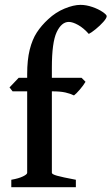

<svg xmlns="http://www.w3.org/2000/svg" viewBox="-20 -777 463 797"><path d="M265.6 -686Q235.4 -686 215.3 -643.6Q195.3 -601.1 195.3 -496.1V-454.1H318.4L335 -437.5Q326.2 -422.4 311 -404.8Q295.9 -387.2 287.1 -380.9Q272.5 -388.2 251.5 -393.1Q230.5 -397.9 195.3 -397.9V-59.6Q195.3 -53.7 216.6 -47.6Q237.8 -41.5 294.9 -30.8V0H26.9V-30.8Q57.6 -36.1 75.2 -44.7Q92.8 -53.2 92.8 -59.6V-397.9H32.2L19.5 -414.1L57.6 -454.1H92.8V-469.2Q92.8 -528.3 103.3 -570.6Q113.8 -612.8 132.8 -642.1Q151.9 -671.4 180.2 -697.3Q210.9 -726.1 248.3 -741.5Q285.6 -756.8 314 -756.8Q337.9 -756.8 363.3 -748Q388.7 -739.3 405.8 -727.5Q422.9 -715.8 422.9 -710Q422.9 -701.7 408.9 -686Q395 -670.4 377 -655.8Q358.9 -641.1 348.6 -636.2Q327.1 -660.6 304.4 -673.3Q281.7 -686 265.6 -686Z"/></svg>

Font: David Libre Medium
Style: Regular
Weight: 500
Version: Version 1.000